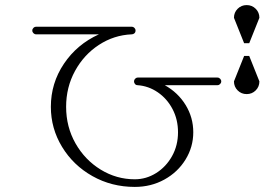

<svg xmlns="http://www.w3.org/2000/svg" viewBox="-20 -800 1040 755"><path d="M180 -380Q180 -473 231.5 -549.5Q283 -626 369 -665H122Q116 -665 111.5 -669.5Q107 -674 107 -680Q107 -686 111.5 -690.5Q116 -695 122 -695H498Q504 -695 508.5 -690.5Q513 -686 513 -680Q513 -673 508.5 -669Q504 -665 498 -665Q428 -662 369 -623.5Q310 -585 275 -521Q240 -457 240 -380Q240 -301 277 -236Q314 -171 376 -133Q438 -95 510 -95Q555 -95 594 -119.5Q633 -144 656.5 -186Q680 -228 680 -280Q680 -330 658.5 -371Q637 -412 600.5 -437Q564 -462 521 -465Q515 -465 511 -469.5Q507 -474 507 -480Q507 -486 511.5 -490.5Q516 -495 522 -495H835Q841 -495 845.5 -490.5Q850 -486 850 -480Q850 -474 845.5 -469.5Q841 -465 835 -465H628Q680 -436 710 -387Q740 -338 740 -280Q740 -222 709.5 -172.5Q679 -123 626.5 -94Q574 -65 510 -65Q419 -65 343.5 -107.5Q268 -150 224 -222.5Q180 -295 180 -380ZM950 -780Q971 -780 985.5 -765.5Q1000 -751 1000 -730L960 -630H940L900 -730Q900 -751 914.5 -765.5Q929 -780 950 -780ZM900 -480 940 -580H960L1000 -480Q1000 -459 985.5 -444.5Q971 -430 950 -430Q929 -430 914.5 -444.5Q900 -459 900 -480Z"/></svg>

Font: GL-CurulMinamoto Light
Style: Regular
Weight: 300
Designer: Eunice (kana); Ryoko NISHIZUKA 西塚涼子 (ideographs); Frank Grießhammer (Latin, Greek & Cyrillic); Wenlong ZHANG
Foundry: Gutenberg Labo; Adobe
Version: Version 1.002